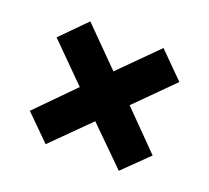

<svg xmlns="http://www.w3.org/2000/svg" viewBox="-87 -584 734 673"><g transform="rotate(20 280.0 -247.0)"><path d="M143 -18 279 -153 416 -18 509 -109 373 -247 509 -383 416 -476 279 -339 143 -476 51 -383 187 -247 51 -109Z"/></g></svg>

Font: HK Grotesk Black
Style: Italic
Weight: 900
Italic angle: -16°
Designer: Alfredo Marco Pradil
Foundry: Hanken Design Co.
Version: Version 3.001;FEAKit 1.0